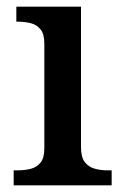

<svg xmlns="http://www.w3.org/2000/svg" viewBox="-20 -556 369 576"><path d="M21 0V-45H34Q54 -45 72 -49.5Q90 -54 101.5 -68Q113 -82 113 -111V-425Q113 -454 101.5 -468Q90 -482 72 -486.5Q54 -491 34 -491H29V-536H223V-115Q223 -84 234.5 -69.5Q246 -55 264 -50Q282 -45 302 -45H315V0Z"/></svg>

Font: Noto Serif Tamil Medium
Style: Regular
Weight: 500
Designer: Indian Type Foundry, Tom Grace, and the Monotype Design Team
Foundry: Monotype Imaging Inc.
Version: Version 2.004; ttfautohint (v1.8.4.7-5d5b)